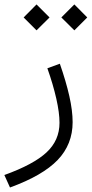

<svg xmlns="http://www.w3.org/2000/svg" viewBox="-107 -582 414 865"><path d="M-0.5 -503.4 57.6 -562 116.2 -503.4 57.6 -445.3ZM169.4 -503.4 228 -562 286.1 -503.4 228 -445.3ZM106.4 -274.4 162.6 -294.9Q190.4 -215.3 205.3 -149.4Q220.2 -83.5 220.2 -31.7Q220.2 68.4 152.8 138.7Q85.4 209 -62 262.7L-87.4 206.5Q43.9 159.2 102.5 104.7Q161.1 50.3 161.1 -28.8Q161.1 -73.7 146.7 -137.5Q132.3 -201.2 106.4 -274.4Z"/></svg>

Font: Estedad-FD Light
Style: Regular
Weight: 300
Designer: Amin Abedi
Version: Version 7.3